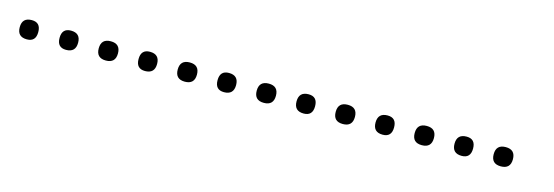

<svg xmlns="http://www.w3.org/2000/svg" viewBox="-15 -399 779 270"><g transform="rotate(15 374.0 -264.0)"><path d="M14 -250Q0 -250 0 -264Q0 -278 14 -278Q27 -278 27 -264Q27 -250 14 -250ZM71 -250Q58 -250 58 -264Q58 -278 71 -278Q85 -278 85 -264Q85 -250 71 -250ZM129 -250Q115 -250 115 -264Q115 -278 129 -278Q143 -278 143 -264Q143 -250 129 -250ZM186 -250Q173 -250 173 -264Q173 -278 186 -278Q200 -278 200 -264Q200 -250 186 -250ZM244 -250Q230 -250 230 -264Q230 -278 244 -278Q258 -278 258 -264Q258 -250 244 -250ZM301 -250Q288 -250 288 -264Q288 -278 301 -278Q315 -278 315 -264Q315 -250 301 -250ZM359 -250Q345 -250 345 -264Q345 -278 359 -278Q373 -278 373 -264Q373 -250 359 -250ZM417 -250Q403 -250 403 -264Q403 -278 417 -278Q430 -278 430 -264Q430 -250 417 -250ZM474 -250Q460 -250 460 -264Q460 -278 474 -278Q488 -278 488 -264Q488 -250 474 -250ZM532 -250Q518 -250 518 -264Q518 -278 532 -278Q545 -278 545 -264Q545 -250 532 -250ZM589 -250Q575 -250 575 -264Q575 -278 589 -278Q603 -278 603 -264Q603 -250 589 -250ZM647 -250Q633 -250 633 -264Q633 -278 647 -278Q660 -278 660 -264Q660 -250 647 -250ZM704 -250Q690 -250 690 -264Q690 -278 704 -278Q718 -278 718 -264Q718 -250 704 -250Z"/></g></svg>

Font: FRB American Cursive Just Xheight
Style: Italic
Weight: 400
Italic angle: -25°
Version: Version 2.0;Modular Font Editor K font №1